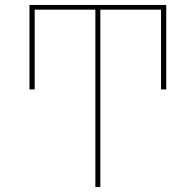

<svg xmlns="http://www.w3.org/2000/svg" viewBox="-20 -540 790 775"><path d="M365 215V-501H120V-179H99V-520H651V-179H630V-501H385V215Z"/></svg>

Font: Zed Sans Thin Extended
Style: Regular
Weight: 100
Width: 7
Designer: Belleve Invis
Foundry: Belleve Invis
Version: Version 1.0.0; ttfautohint (v1.8.4)